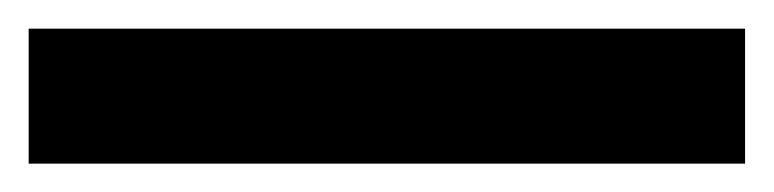

<svg xmlns="http://www.w3.org/2000/svg" viewBox="-20 -20 540 134"><path d="M500 94.2H0V0H500Z"/></svg>

Font: Aurulent Sans
Style: Bold
Weight: 700
Version: Version 2007.05.04